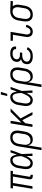

<svg xmlns="http://www.w3.org/2000/svg" viewBox="1758 -2550 1006 4563"><g transform="rotate(-90 2261.5 -268.0)"><path d="M389 8H360Q342 8 325.5 3.5Q309 -1 298 -13Q287 -25 283.5 -42Q280 -59 283 -77L348 -465H194L117 0H56L133 -465H64L73 -520H487L478 -465H409L344 -77Q343 -71 344 -65Q345 -59 348.5 -55Q352 -51 357.5 -49Q363 -47 369 -47H389Z M672 8Q645 8 619.5 1Q594 -6 574.5 -22.5Q555 -39 543.5 -62Q532 -85 527.5 -110.5Q523 -136 524 -163Q525 -190 530 -218L550 -338Q553 -361 560 -384.5Q567 -408 579.5 -430Q592 -452 609.5 -471.5Q627 -491 648.5 -504Q670 -517 694.5 -522.5Q719 -528 742 -528Q762 -528 780 -521.5Q798 -515 812 -502.5Q826 -490 835 -474Q844 -458 850.5 -440.5Q857 -423 861.5 -405Q866 -387 870 -368Q882 -406 895 -444Q908 -482 920 -520H978Q954 -453 930.5 -386.5Q907 -320 882 -254Q886 -191 888 -127Q890 -63 894 0H836Q836 -36 836 -72Q836 -108 836 -144Q827 -127 817.5 -110Q808 -93 797 -76.5Q786 -60 773 -44.5Q760 -29 744 -17.5Q728 -6 709 1Q690 8 672 8ZM672 -47Q689 -47 705.5 -55Q722 -63 735 -76Q748 -89 758 -104Q768 -119 777.5 -134.5Q787 -150 794 -166Q801 -182 808 -198Q815 -214 821.5 -230.5Q828 -247 833 -263Q833 -279 832 -295Q831 -311 829 -327Q827 -343 825 -358.5Q823 -374 819.5 -389Q816 -404 810.5 -419Q805 -434 796 -446Q787 -458 773 -465.5Q759 -473 742 -473Q725 -473 707.5 -468Q690 -463 675.5 -452.5Q661 -442 649.5 -427Q638 -412 630 -396Q622 -380 617 -363Q612 -346 609 -329L589 -209Q586 -190 585 -172Q584 -154 585.5 -136Q587 -118 593 -101.5Q599 -85 610 -72.5Q621 -60 637 -53.5Q653 -47 672 -47Z M974 215 1066 -338Q1070 -362 1078 -386.5Q1086 -411 1099.5 -434Q1113 -457 1132.5 -475.5Q1152 -494 1175.5 -506Q1199 -518 1225 -523Q1251 -528 1275 -528Q1304 -528 1331 -522Q1358 -516 1379.5 -500.5Q1401 -485 1415.5 -462.5Q1430 -440 1436 -413.5Q1442 -387 1441.5 -359Q1441 -331 1436 -302L1416 -182Q1412 -159 1405 -136Q1398 -113 1386.5 -91Q1375 -69 1359 -49.5Q1343 -30 1321.5 -17Q1300 -4 1276 2Q1252 8 1229 8Q1202 8 1177.5 1Q1153 -6 1134 -22.5Q1115 -39 1104.5 -61.5Q1094 -84 1089 -109L1035 215ZM1206 -47Q1224 -47 1243 -51Q1262 -55 1278.5 -65Q1295 -75 1309 -89Q1323 -103 1332.5 -120Q1342 -137 1347.5 -155Q1353 -173 1356 -191L1376 -311Q1380 -331 1380.5 -350Q1381 -369 1378 -387.5Q1375 -406 1366.5 -422.5Q1358 -439 1344.5 -451Q1331 -463 1313 -468Q1295 -473 1275 -473Q1257 -473 1238.5 -469Q1220 -465 1203 -455Q1186 -445 1172.5 -431Q1159 -417 1149 -400Q1139 -383 1133.5 -365Q1128 -347 1125 -329L1106 -215Q1103 -195 1102.5 -175.5Q1102 -156 1104.5 -137Q1107 -118 1115 -101Q1123 -84 1136 -71.5Q1149 -59 1167.5 -53Q1186 -47 1206 -47Z M1880 0H1813L1687 -242L1615 -170L1587 0H1526L1612 -520H1673L1630 -263L1885 -520H1966L1729 -284Z M2172 8Q2145 8 2119.5 1Q2094 -6 2074.5 -22.5Q2055 -39 2043.5 -62Q2032 -85 2027.5 -110.5Q2023 -136 2024 -163Q2025 -190 2030 -218L2050 -338Q2053 -361 2060 -384.5Q2067 -408 2079.5 -430Q2092 -452 2109.5 -471.5Q2127 -491 2148.5 -504Q2170 -517 2194.5 -522.5Q2219 -528 2242 -528Q2262 -528 2280 -521.5Q2298 -515 2312 -502.5Q2326 -490 2335 -474Q2344 -458 2350.5 -440.5Q2357 -423 2361.5 -405Q2366 -387 2370 -368Q2382 -406 2395 -444Q2408 -482 2420 -520H2478Q2454 -453 2430.5 -386.5Q2407 -320 2382 -254Q2386 -191 2388 -127Q2390 -63 2394 0H2336Q2336 -36 2336 -72Q2336 -108 2336 -144Q2327 -127 2317.5 -110Q2308 -93 2297 -76.5Q2286 -60 2273 -44.5Q2260 -29 2244 -17.5Q2228 -6 2209 1Q2190 8 2172 8ZM2172 -47Q2189 -47 2205.5 -55Q2222 -63 2235 -76Q2248 -89 2258 -104Q2268 -119 2277.5 -134.5Q2287 -150 2294 -166Q2301 -182 2308 -198Q2315 -214 2321.5 -230.5Q2328 -247 2333 -263Q2333 -279 2332 -295Q2331 -311 2329 -327Q2327 -343 2325 -358.5Q2323 -374 2319.5 -389Q2316 -404 2310.5 -419Q2305 -434 2296 -446Q2287 -458 2273 -465.5Q2259 -473 2242 -473Q2225 -473 2207.5 -468Q2190 -463 2175.5 -452.5Q2161 -442 2149.5 -427Q2138 -412 2130 -396Q2122 -380 2117 -363Q2112 -346 2109 -329L2089 -209Q2086 -190 2085 -172Q2084 -154 2085.5 -136Q2087 -118 2093 -101.5Q2099 -85 2110 -72.5Q2121 -60 2137 -53.5Q2153 -47 2172 -47ZM2262 -600 2297 -751H2360L2313 -600Z M2474 215 2566 -338Q2570 -362 2578 -386.5Q2586 -411 2599.5 -434Q2613 -457 2632.5 -475.5Q2652 -494 2675.5 -506Q2699 -518 2725 -523Q2751 -528 2775 -528Q2804 -528 2831 -522Q2858 -516 2879.5 -500.5Q2901 -485 2915.5 -462.5Q2930 -440 2936 -413.5Q2942 -387 2941.5 -359Q2941 -331 2936 -302L2916 -182Q2912 -159 2905 -136Q2898 -113 2886.5 -91Q2875 -69 2859 -49.5Q2843 -30 2821.5 -17Q2800 -4 2776 2Q2752 8 2729 8Q2702 8 2677.5 1Q2653 -6 2634 -22.5Q2615 -39 2604.5 -61.5Q2594 -84 2589 -109L2535 215ZM2706 -47Q2724 -47 2743 -51Q2762 -55 2778.5 -65Q2795 -75 2809 -89Q2823 -103 2832.5 -120Q2842 -137 2847.5 -155Q2853 -173 2856 -191L2876 -311Q2880 -331 2880.5 -350Q2881 -369 2878 -387.5Q2875 -406 2866.5 -422.5Q2858 -439 2844.5 -451Q2831 -463 2813 -468Q2795 -473 2775 -473Q2757 -473 2738.5 -469Q2720 -465 2703 -455Q2686 -445 2672.5 -431Q2659 -417 2649 -400Q2639 -383 2633.5 -365Q2628 -347 2625 -329L2606 -215Q2603 -195 2602.5 -175.5Q2602 -156 2604.5 -137Q2607 -118 2615 -101Q2623 -84 2636 -71.5Q2649 -59 2667.5 -53Q2686 -47 2706 -47Z M3206 8Q3180 8 3155.5 5Q3131 2 3108 -6Q3085 -14 3066 -28Q3047 -42 3034.5 -62Q3022 -82 3019 -107Q3016 -132 3020 -157Q3023 -178 3032.5 -198Q3042 -218 3059 -232.5Q3076 -247 3095.5 -257Q3115 -267 3136 -273Q3119 -281 3105 -292.5Q3091 -304 3083 -320.5Q3075 -337 3073.5 -356Q3072 -375 3075 -395Q3078 -415 3087.5 -435.5Q3097 -456 3112.5 -472Q3128 -488 3147.5 -499Q3167 -510 3187.5 -516.5Q3208 -523 3229 -525.5Q3250 -528 3271 -528Q3292 -528 3313 -526Q3334 -524 3354 -517.5Q3374 -511 3391.5 -500.5Q3409 -490 3420.5 -474Q3432 -458 3436.5 -437.5Q3441 -417 3437 -396L3436 -389H3375L3376 -393Q3379 -414 3369.5 -431Q3360 -448 3343.5 -457.5Q3327 -467 3307 -470Q3287 -473 3267 -473Q3246 -473 3225 -469Q3204 -465 3184.5 -454.5Q3165 -444 3151.5 -425Q3138 -406 3135 -386Q3132 -372 3134.5 -358Q3137 -344 3144.5 -333.5Q3152 -323 3163.5 -316Q3175 -309 3188 -305Q3201 -301 3215 -299.5Q3229 -298 3243 -298H3298L3289 -243H3234Q3218 -243 3202 -241.5Q3186 -240 3170.5 -236Q3155 -232 3139.5 -225Q3124 -218 3111 -207Q3098 -196 3090 -181Q3082 -166 3080 -150Q3077 -133 3080 -117Q3083 -101 3092.5 -88.5Q3102 -76 3116 -68Q3130 -60 3145 -55.5Q3160 -51 3176.5 -49Q3193 -47 3210 -47Q3233 -47 3256.5 -51Q3280 -55 3301.5 -66Q3323 -77 3341 -95Q3359 -113 3368 -136L3422 -116Q3410 -85 3385.5 -59.5Q3361 -34 3331.5 -18.5Q3302 -3 3269.5 2.5Q3237 8 3206 8Z M3791 8Q3769 8 3747.5 2.5Q3726 -3 3709.5 -15.5Q3693 -28 3682.5 -46.5Q3672 -65 3667.5 -86Q3663 -107 3664 -129.5Q3665 -152 3669 -174L3717 -465H3576V-520H3787L3728 -165Q3726 -151 3725 -137Q3724 -123 3726.5 -110Q3729 -97 3734 -85Q3739 -73 3748.5 -64Q3758 -55 3770.5 -51Q3783 -47 3797 -47Q3816 -47 3835 -56.5Q3854 -66 3867 -82.5Q3880 -99 3887.5 -118Q3895 -137 3900 -156L3955 -146Q3951 -126 3943.5 -107.5Q3936 -89 3925 -71Q3914 -53 3900 -38Q3886 -23 3868 -12Q3850 -1 3830 3.5Q3810 8 3791 8Z M4198 8Q4169 8 4142 2Q4115 -4 4094 -19.5Q4073 -35 4058.5 -57.5Q4044 -80 4038 -106.5Q4032 -133 4032.5 -161Q4033 -189 4038 -218L4058 -338Q4062 -362 4070 -386Q4078 -410 4092 -432.5Q4106 -455 4125.5 -473Q4145 -491 4168.5 -503Q4192 -515 4216.5 -521.5Q4241 -528 4266 -528H4281L4523 -520L4514 -465L4393 -469Q4408 -454 4417 -434Q4426 -414 4430 -392.5Q4434 -371 4433 -348Q4432 -325 4428 -302L4408 -182Q4404 -158 4396 -133.5Q4388 -109 4374 -86Q4360 -63 4340.5 -44.5Q4321 -26 4297.5 -14Q4274 -2 4248 3Q4222 8 4198 8ZM4198 -47Q4216 -47 4235 -51Q4254 -55 4270.5 -65Q4287 -75 4301 -89Q4315 -103 4324.5 -120Q4334 -137 4339.5 -155Q4345 -173 4348 -191L4368 -311Q4371 -330 4372 -348Q4373 -366 4370.5 -383.5Q4368 -401 4361.5 -417Q4355 -433 4344 -445.5Q4333 -458 4317 -464.5Q4301 -471 4282 -472L4272 -473H4263Q4245 -473 4227 -467.5Q4209 -462 4192.5 -452.5Q4176 -443 4162.5 -428.5Q4149 -414 4140 -397.5Q4131 -381 4125.5 -363.5Q4120 -346 4117 -329L4097 -209Q4094 -189 4093.5 -170Q4093 -151 4096 -132.5Q4099 -114 4107 -97.5Q4115 -81 4128.5 -69Q4142 -57 4160 -52Q4178 -47 4198 -47Z"/></g></svg>

Font: Iosevka Light
Style: Italic
Weight: 300
Italic angle: -9°
Monospace: yes
Designer: Belleve Invis
Foundry: Belleve Invis
Version: Version 32.5.0; ttfautohint (v1.8.4)